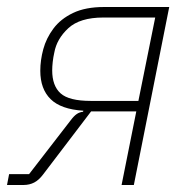

<svg xmlns="http://www.w3.org/2000/svg" viewBox="-33 -528 555 548"><path d="M-13 0 -7 -31H50L169 -185Q178 -197 186 -202.5Q194 -208 204 -209L205 -212Q141 -216 111.5 -245Q82 -274 82 -326Q82 -356 90.5 -387.5Q99 -419 119.5 -446.5Q140 -474 175.5 -491Q211 -508 264 -508H450L349 0H314L356 -210H227L90 -30Q78 -14 64.5 -7Q51 0 34 0ZM410 -478H262Q195 -478 162 -447.5Q129 -417 122 -378Q119 -365 117.5 -351.5Q116 -338 116 -327Q116 -283 140 -261.5Q164 -240 226 -240H362Z"/></svg>

Font: IBM Plex Sans ExtraLight
Style: Italic
Weight: 250
Italic angle: -11.31°
Designer: Mike Abbink, Paul van der Laan, Pieter van Rosmalen
Foundry: Bold Monday
Version: Version 3.201